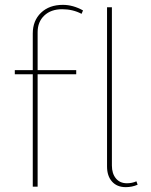

<svg xmlns="http://www.w3.org/2000/svg" viewBox="-20 -769 623 791"><path d="M115 0V-463H41V-480H115V-631Q115 -684 149 -716.5Q183 -749 239 -749Q281 -749 322 -726L316 -712Q280 -731 236 -731Q190 -731 162.5 -705Q135 -679 135 -636V-480H294V-463H135V0ZM498 2Q462 2 441.5 -21Q421 -44 421 -83V-739H441V-87Q441 -54 457.5 -34Q474 -14 503 -14Q524 -14 542 -22L547 -8Q524 2 498 2Z"/></svg>

Font: Cantarell Thin
Style: Regular
Weight: 100
Designer: Dave Crossland, Nikolaus Waxweiler, Florian Fecher, Jacques Le Bailly, Eben Sorkin, Alexei Vanyashin, Alexios Zavras, Em
Version: Version 0.303